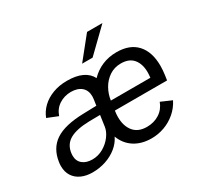

<svg xmlns="http://www.w3.org/2000/svg" viewBox="-152 -925 1187 1134"><g transform="rotate(-30 441.5 -358.0)"><path d="M32 -115.5Q32 -130 34 -142Q46.5 -230 110.8 -272.5Q175 -315 303 -318L391.5 -320.5L397.5 -361.5Q399 -371.5 399 -380Q399 -421.5 372.8 -444Q346.5 -466.5 300.5 -466.5Q256 -466 220.8 -443.2Q185.5 -420.5 170.5 -377L98.5 -406Q112.5 -443.5 143 -472.8Q173.5 -502 217.5 -518.5Q261.5 -535 314 -535Q376 -535 416.2 -516Q456.5 -497 474.5 -461Q509 -497 554 -516Q599 -535 652 -535Q742.5 -535 790 -482.5Q837.5 -430 837.5 -336Q837.5 -307.5 833 -275L828 -241H472Q468.5 -215.5 468.5 -199Q468.5 -137 499 -99.8Q529.5 -62.5 589 -62.5Q637.5 -62.5 674.5 -86.2Q711.5 -110 727.5 -153.5L800 -122Q779 -80 744 -50.2Q709 -20.5 666.5 -5.2Q624 10 579.5 10Q511.5 10 463.5 -20.8Q415.5 -51.5 394 -108.5Q377 -72.5 344 -45.8Q311 -19 267.8 -4.5Q224.5 10 177 10Q133.5 10 100.8 -5Q68 -20 50 -48.2Q32 -76.5 32 -115.5ZM122.5 -135Q122.5 -98.5 147.2 -77.8Q172 -57 214 -57Q254 -57 289 -77.2Q324 -97.5 346.5 -128.2Q369 -159 373 -189L383.5 -262.5L309.5 -261.5Q222.5 -259.5 176.8 -233.8Q131 -208 123.5 -151Q122.5 -145.5 122.5 -135ZM750.5 -304Q753 -325 753 -340Q753 -397 725 -430.8Q697 -464.5 641 -464.5Q596.5 -464.5 562.2 -441.5Q528 -418.5 507.2 -381.8Q486.5 -345 481 -304ZM667 -725.5 514.5 -577.5H443L562 -725.5Z"/></g></svg>

Font: 1883 Sans
Style: Italic
Weight: 400
Italic angle: -8°
Designer: 1883 Sans project is a fork of Public Sans.
Version: Version 1.009